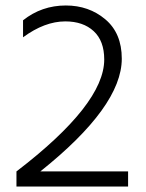

<svg xmlns="http://www.w3.org/2000/svg" viewBox="-20 -680 532 700"><path d="M127 -55C325 -213 424 -350 424 -466C424 -528 404 -575.8 364 -609.5C324 -643.2 276 -660 220 -660C161.3 -660 109.3 -642 64 -606V-544C116.7 -582.7 168 -602 218 -602C261.3 -602 295.8 -590.2 321.5 -566.5C347.2 -542.8 360 -508.3 360 -463C360 -354.3 253.3 -218.3 40 -55V0H447V-55Z"/></svg>

Font: Hind Light
Style: Regular
Weight: 300
Designer: Manushi Parikh, Satya Rajpurohit
Foundry: Indian Type Foundry
Version: Version 1.201;PS 1.0;hotconv 1.0.78;makeotf.lib2.5.61930; tt